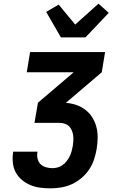

<svg xmlns="http://www.w3.org/2000/svg" viewBox="-20 -1019 640 1047"><path d="M256 8Q227 8 199.5 4.5Q172 1 146.5 -9.5Q121 -20 100.5 -37Q80 -54 67 -77Q54 -100 50.5 -128Q47 -156 51 -185L52 -192H184V-189Q181 -171 185 -153.5Q189 -136 201 -124Q213 -112 230.5 -107Q248 -102 266 -102Q280 -102 294.5 -106Q309 -110 321.5 -119Q334 -128 343.5 -140.5Q353 -153 360 -166.5Q367 -180 370.5 -194.5Q374 -209 377 -223Q379 -238 380 -252.5Q381 -267 379 -281Q377 -295 371.5 -308Q366 -321 356.5 -330.5Q347 -340 333 -344.5Q319 -349 305 -349H168L187 -459L382 -625H126L144 -735H553L535 -625L339 -458Q369 -456 396.5 -446.5Q424 -437 446.5 -419.5Q469 -402 484 -377.5Q499 -353 506 -325Q513 -297 512.5 -266.5Q512 -236 507 -206Q502 -177 492.5 -148.5Q483 -120 465.5 -94Q448 -68 423.5 -47.5Q399 -27 371.5 -14.5Q344 -2 314.5 3Q285 8 256 8ZM312 -815 232 -954 300 -994 390 -885 517 -999 573 -949 446 -815Z"/></svg>

Font: Iosevka XBd Ex Obl
Style: Regular
Weight: 800
Width: 7
Italic angle: -9°
Monospace: yes
Designer: Belleve Invis
Foundry: Belleve Invis
Version: Version 32.5.0; ttfautohint (v1.8.4)